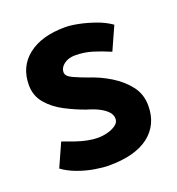

<svg xmlns="http://www.w3.org/2000/svg" viewBox="-100 -580 622 675"><g transform="rotate(-20 211.0 -243.0)"><path d="M27 -38Q50 -21 81.5 -9.5Q113 2 144 7Q175 12 195 12Q294 12 345.5 -28Q397 -68 397 -139Q397 -182 372.5 -213.5Q348 -245 310.5 -268Q273 -291 232 -304Q207 -313 181.5 -324.5Q156 -336 157 -351Q157 -368 173.5 -380.5Q190 -393 215 -393Q248 -393 278 -384Q308 -375 343 -360L382 -447Q358 -464 327 -475Q296 -486 266.5 -492Q237 -498 216 -498Q128 -498 77.5 -458.5Q27 -419 27 -350Q27 -310 51.5 -281Q76 -252 113.5 -232.5Q151 -213 188 -200Q216 -192 234.5 -182Q253 -172 263 -160.5Q273 -149 273 -135Q273 -121 259.5 -111.5Q246 -102 228 -97.5Q210 -93 193 -93Q175 -93 154.5 -97Q134 -101 112 -108.5Q90 -116 66 -125Z"/></g></svg>

Font: Catamaran Thin
Style: Bold
Weight: 700
Version: Version 2.000